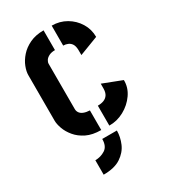

<svg xmlns="http://www.w3.org/2000/svg" viewBox="-186 -650 822 933"><g transform="rotate(-30 225.5 -183.0)"><path d="M114.5 193.9V112.9Q144.8 112.9 170 97Q195.3 81 195.3 40H277.4Q277.4 76.1 262.2 111.5Q247 146.8 211.5 170.3Q176.1 193.9 114.5 193.9ZM212.8 0Q164.5 0 131.5 -16.2Q98.5 -32.4 78.1 -57.1Q57.6 -81.7 48.4 -107.6Q39.2 -133.5 39.2 -152.3V-408.5Q39.2 -428.8 49.2 -454.6Q59.2 -480.5 80.4 -504.5Q101.6 -528.5 134.5 -544.1Q167.3 -559.7 212.2 -559.7V-448.8Q191.7 -448.8 178.1 -441.8Q164.5 -434.7 158.4 -425.1Q152.3 -415.5 152.3 -406.3V-152.3Q152.3 -140.4 159.2 -130.9Q166.1 -121.4 179.6 -116.2Q193.2 -110.9 212.8 -110.1ZM257.6 1V-110.7Q277.5 -110.7 291.7 -116.3Q306 -121.9 314.3 -134.2Q322.5 -146.6 323.1 -166.9L323.3 -196.3L429.5 -155.3Q430.4 -113.1 405.3 -77.3Q380.3 -41.4 340.6 -19.8Q300.8 1.8 257.6 1ZM311.5 -363.7 311.3 -393.4Q310.7 -414.1 303.4 -425.6Q296 -437.2 283.8 -442.5Q271.7 -447.8 257.8 -447.8V-559.7Q302 -559.7 338.3 -538.6Q374.5 -517.5 396.1 -482.2Q417.7 -446.8 417.7 -404.4Z"/></g></svg>

Font: Stick No Bills ExtraLight
Style: Regular
Weight: 200
Designer: Kosala Senevirathne, Siva Puranthara, Lasantha Premarathna, Tharique Azeez
Foundry: mooniak
Version: Version 2.000